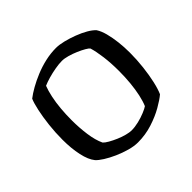

<svg xmlns="http://www.w3.org/2000/svg" viewBox="-171 -914 1107 1107"><g transform="rotate(-45 383.0 -360.0)"><path d="M365 0Q334 0 296.5 -10.5Q259 -21 223 -37Q187 -53 158.5 -71Q130 -89 117 -104Q93 -133 80.5 -190.5Q68 -248 68 -319Q68 -378 74.5 -435Q81 -492 91 -538.5Q101 -585 112 -610Q135 -628 168.5 -647Q202 -666 243 -683Q284 -700 328 -710Q372 -720 416 -720Q442 -720 476.5 -711.5Q511 -703 546.5 -689.5Q582 -676 610.5 -659.5Q639 -643 654 -626Q669 -603 678.5 -567Q688 -531 693 -488Q698 -445 698 -399Q698 -342 691.5 -285.5Q685 -229 674.5 -182.5Q664 -136 651 -107Q628 -87 583.5 -61.5Q539 -36 482.5 -18Q426 0 365 0ZM388 -75Q415 -75 446 -82.5Q477 -90 503.5 -101Q530 -112 541 -120Q553 -148 561.5 -187Q570 -226 574.5 -272.5Q579 -319 579 -369Q579 -433 572 -487Q565 -541 554 -577Q549 -584 530 -595Q511 -606 485.5 -617Q460 -628 433.5 -635.5Q407 -643 387 -643Q363 -643 331.5 -637.5Q300 -632 270.5 -623.5Q241 -615 221 -606Q210 -578 201.5 -538.5Q193 -499 189 -453.5Q185 -408 185 -361Q185 -300 193 -242Q201 -184 220 -144Q229 -134 250 -122Q271 -110 296.5 -99Q322 -88 347 -81.5Q372 -75 388 -75Z"/></g></svg>

Font: Texturina Medium
Style: Regular
Weight: 500
Designer: Guillermo Torres Carreño
Foundry: Omnibus-Type
Version: Version 1.003